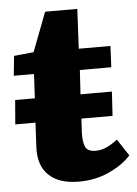

<svg xmlns="http://www.w3.org/2000/svg" viewBox="-51 -714 546 767"><g transform="rotate(-5 222.0 -330.0)"><path d="M235 14Q155 14 114 -25.5Q73 -65 77 -139L82 -236H1L9 -333H88L93 -430H12L20 -509L99 -517L159 -674H288L280 -515H407L403 -430H277L271 -333H397L391 -236H266L263 -178Q262 -144 270.5 -123.5Q279 -103 312 -103Q335 -103 356.5 -113Q378 -123 400 -140L444 -73Q412 -37 356.5 -11.5Q301 14 235 14Z"/></g></svg>

Font: Literata 12pt ExtraBold
Style: Italic
Weight: 800
Italic angle: -2°
Designer: Latin by Veronika Burian and Jose Scaglione. Greek by Irene Vlachou. Cyrillic by Vera Evstafieva
Foundry: TypeTogether
Version: Version 3.002